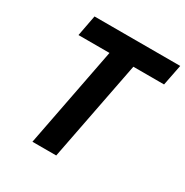

<svg xmlns="http://www.w3.org/2000/svg" viewBox="-167 -866 969 1003"><g transform="rotate(30 317.5 -364.5)"><path d="M280.8 -603H93.8L117.7 -729H634.8L609.9 -603H424.8L307.6 0H164.1Z"/></g></svg>

Font: Hack
Style: Bold Italic
Weight: 700
Italic angle: -11°
Monospace: yes
Designer: Christopher Simpkins
Foundry: Christopher Simpkins
Version: Version 2.017; ttfautohint (v1.4.1) -l 4 -r 80 -G 350 -x 0 -